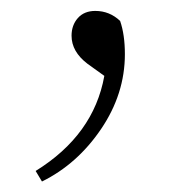

<svg xmlns="http://www.w3.org/2000/svg" viewBox="-20 -110 361 355"><path d="M172.9 30.3 141.6 7.8Q112.3 -14.6 112.3 -43.9Q112.3 -63.5 124 -76.7Q135.7 -89.8 156.2 -89.8Q182.6 -89.8 202.1 -71.3Q210.9 -45.9 210.9 -9.8Q210.9 63.5 167 128.4Q123 193.4 57.6 225.6L45.9 206.1Q153.3 139.6 172.9 30.3Z"/></svg>

Font: GenYoMin TW TTF ExtraLight
Style: Regular
Weight: 250
Version: Version 1.300